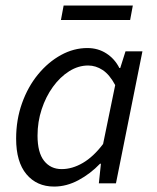

<svg xmlns="http://www.w3.org/2000/svg" viewBox="-20 -675 577 707"><path d="M179.4 12Q115.3 12 77.3 -33.5Q39.4 -78.9 39.4 -164.4Q39.4 -234.2 61.1 -294.9Q82.7 -355.6 120.2 -401.2Q157.7 -446.7 204.6 -472.4Q251.5 -498.1 301.6 -498.1Q341.2 -498.1 371.9 -478.1Q402.7 -458.1 419.5 -424.7H422.8L442.2 -486.1H504.5L407 0H344L351.6 -72.1H348.3Q312.8 -35 268.8 -11.5Q224.9 12 179.4 12ZM207.1 -52.3Q246.1 -52.3 285.1 -75.1Q324.2 -97.9 359.6 -144.8L404.2 -361.7Q383.2 -400.7 357.9 -417.2Q332.6 -433.8 304.7 -433.8Q268.2 -433.8 234.6 -412.6Q201 -391.3 174.9 -355.2Q148.8 -319.2 133.5 -272.8Q118.2 -226.4 118.2 -175.6Q118.2 -113.2 142.4 -82.7Q166.5 -52.3 207.1 -52.3ZM204.4 -601.4 214.3 -654.6H469.1L459.2 -601.4Z"/></svg>

Font: Source Sans Variable
Style: Italic
Weight: 200
Italic angle: -11°
Designer: Paul D. Hunt
Foundry: Adobe Systems Incorporated
Version: Version 3.006;hotconv 1.0.111;makeotfexe 2.5.65597